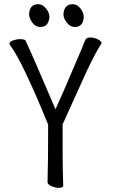

<svg xmlns="http://www.w3.org/2000/svg" viewBox="-20 -888 540 917"><path d="M337 -759Q315 -759 299 -780Q283 -801 283 -820Q286 -868 328 -868Q348 -868 364 -848Q380 -828 380 -806Q377 -759 337 -759ZM172 -759Q150 -759 134.5 -780Q119 -801 119 -820Q121 -868 163 -868Q183 -868 199.5 -848Q216 -828 216 -806Q212 -759 172 -759ZM260 9Q244 9 225.5 1Q207 -7 207 -19Q210 -108 210 -293Q86 -596 29 -671Q25 -677 25 -679Q25 -689 42.5 -695Q60 -701 76 -701Q98 -701 102 -694Q134 -627 245 -366Q275 -431 336 -575Q366 -644 371 -657Q383 -689 388.5 -699Q394 -709 412 -709Q430 -709 447.5 -700Q465 -691 465 -683L464 -679Q441 -646 396 -552L279 -294Q279 -95 280 -74Q282 -25 282 -1Q282 9 260 9Z"/></svg>

Font: Moon Stars Kai HW
Style: Regular
Weight: 400
Designer: GuiWonder
Version: Version 1.101